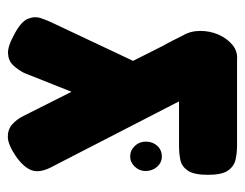

<svg xmlns="http://www.w3.org/2000/svg" viewBox="-89 -543 641 503"><g transform="rotate(-90 231.5 -291.5)"><path d="M326 9 238 -103 48 -472Q30 -504 36 -526Q42 -548 73 -570Q104 -591 123.5 -591.5Q143 -592 156.5 -580.5Q170 -569 179 -551L363 -185Q371 -171 377.5 -158Q384 -145 390 -133Q402 -113 402 -87.5Q402 -62 392.5 -40Q383 -18 366 -3.5Q349 11 326 9ZM101 9Q82 9 64.5 5Q47 1 36 -15Q25 -31 25 -67Q25 -104 36 -120Q47 -136 64 -139.5Q81 -143 101 -143H329L336 9ZM288 -188 187 -285 292 -549Q301 -566 312.5 -578Q324 -590 343 -591Q362 -592 394 -574Q426 -557 433.5 -539.5Q441 -522 435.5 -505Q430 -488 421 -470ZM73 -188Q57 -188 46 -200.5Q35 -213 35 -231Q35 -247 46.5 -259Q58 -271 73 -271Q89 -271 100.5 -259Q112 -247 112 -230Q112 -212 101 -200Q90 -188 73 -188Z"/></g></svg>

Font: Fredoka Condensed SemiBold
Style: Regular
Weight: 600
Width: 3
Designer: Ben Nathan
Foundry: Milena B. Brandão, Ben Nathan
Version: Version 2.001